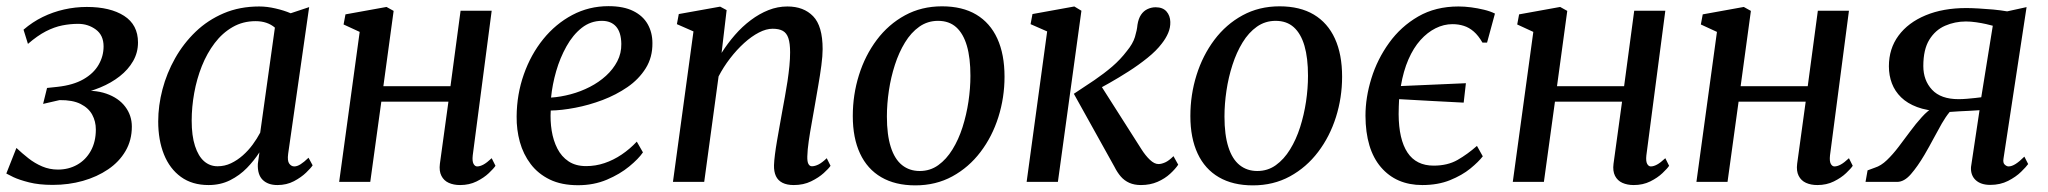

<svg xmlns="http://www.w3.org/2000/svg" viewBox="-21 -576 6484 608"><path d="M146 9.5Q102.5 9.5 71 1.5Q39.5 -6.5 21.2 -15.2Q3 -24 -1 -26.5L31 -107.5Q49 -90.5 69 -74.8Q89 -59 112.5 -49Q136 -39 162.5 -39Q196 -39 223.2 -54.2Q250.5 -69.5 266.5 -98.2Q282.5 -127 282.5 -166Q282.5 -191.5 271 -212.8Q259.5 -234 234.2 -246.8Q209 -259.5 167.5 -259L115.5 -247L128 -297.5L161 -301Q211 -306.5 243.2 -325Q275.5 -343.5 291.2 -370.8Q307 -398 307 -429Q307 -464.5 282.5 -482.5Q258 -500.5 226.5 -500.5Q201.5 -500.5 176.2 -495.5Q151 -490.5 124.2 -476.8Q97.5 -463 67.5 -437L53.5 -482Q82 -506.5 114.2 -522.2Q146.5 -538 182 -546Q217.5 -554 254 -554Q328 -554 372 -525.8Q416 -497.5 416 -441.5Q416 -409.5 400.5 -382.5Q385 -355.5 358.2 -334.5Q331.5 -313.5 296.5 -299Q261.5 -284.5 223 -278L221.5 -287Q276.5 -293 315.5 -279.5Q354.5 -266 375.5 -238.2Q396.5 -210.5 396.5 -175Q396.5 -132 376.5 -97.8Q356.5 -63.5 321.5 -39.8Q286.5 -16 241.5 -3.2Q196.5 9.5 146 9.5Z M891.5 -89Q888.5 -66.5 895 -57.8Q901.5 -49 911 -49Q920 -49 930.8 -55.8Q941.5 -62.5 956 -76.5L969 -52.5Q964 -44.5 948.5 -29.5Q933 -14.5 909.8 -2.2Q886.5 10 857.5 10Q827.5 10 810.8 -6.5Q794 -23 795.5 -57L800.5 -93.5Q784 -68 761 -44.2Q738 -20.5 707.5 -5.2Q677 10 639.5 10Q587.5 10 552 -15.8Q516.5 -41.5 498.2 -87Q480 -132.5 480 -191.5Q480 -241.5 493.5 -293Q507 -344.5 533.5 -391.5Q560 -438.5 598.5 -475.5Q637 -512.5 687.5 -534Q738 -555.5 800 -555.5Q824.5 -555.5 851.5 -549.2Q878.5 -543 899.5 -534L958 -553.5ZM849.5 -488.5Q838 -498.5 822.5 -503.8Q807 -509 788.5 -509Q748 -509 715.5 -490.2Q683 -471.5 658.8 -439.5Q634.5 -407.5 618.2 -366.8Q602 -326 594 -281.5Q586 -237 586 -194Q586 -146 596.5 -113.8Q607 -81.5 625.2 -65.5Q643.5 -49.5 668 -49.5Q690.5 -49.5 710.5 -59Q730.5 -68.5 748 -84Q765.5 -99.5 779.2 -118.2Q793 -137 803 -156Z M1476 -84Q1474 -65.5 1478.5 -57.2Q1483 -49 1490 -49Q1499 -49 1509.8 -54.8Q1520.5 -60.5 1536 -75L1548 -51Q1542.5 -42.5 1527 -27.8Q1511.5 -13 1488.2 -1.5Q1465 10 1436 10Q1415.5 10 1400 3Q1384.5 -4 1376.8 -19.2Q1369 -34.5 1372 -57.5L1399 -254H1186.5L1151.5 0H1053L1118 -475L1067 -498.5L1073 -530.5L1203 -554L1225.5 -541.5L1193 -303H1405.5L1437.5 -542H1536Z M2015 -93.5Q2001 -73 1971.5 -48.8Q1942 -24.5 1900.8 -7Q1859.5 10.5 1809.5 10.5Q1757 10.5 1720 -7.5Q1683 -25.5 1659.5 -56.5Q1636 -87.5 1625.2 -126.5Q1614.5 -165.5 1615 -207Q1615.5 -277.5 1637.8 -340.5Q1660 -403.5 1699.2 -452Q1738.5 -500.5 1791.2 -528.5Q1844 -556.5 1906 -556.5Q1953.5 -556.5 1984.2 -541.2Q2015 -526 2030 -499.5Q2045 -473 2045 -439.5Q2045.5 -394.5 2023.8 -359.8Q2002 -325 1966 -300.2Q1930 -275.5 1887 -259.2Q1844 -243 1800.8 -234.8Q1757.5 -226.5 1723 -226Q1721 -193.5 1726 -162.2Q1731 -131 1744 -105.5Q1757 -80 1779.5 -65Q1802 -50 1835 -50Q1865 -50 1893.2 -59.5Q1921.5 -69 1947.5 -86.5Q1973.5 -104 1995.5 -127.5ZM1885 -510Q1849.5 -510 1821.2 -487.8Q1793 -465.5 1772.8 -429.2Q1752.5 -393 1740.2 -350.5Q1728 -308 1724 -267Q1754.5 -269 1786.2 -277.5Q1818 -286 1846.8 -300.8Q1875.5 -315.5 1898 -336Q1920.5 -356.5 1933.8 -382Q1947 -407.5 1946.5 -437Q1946 -473.5 1930 -491.8Q1914 -510 1885 -510Z M2264 -408.5Q2283 -438.5 2306.2 -465.2Q2329.5 -492 2356.5 -512.2Q2383.5 -532.5 2412.5 -544Q2441.5 -555.5 2472.5 -555.5Q2524 -555.5 2554 -524.5Q2584 -493.5 2584 -420.5Q2584 -399.5 2580 -369Q2576 -338.5 2570.2 -305.5Q2564.5 -272.5 2559.5 -243.5Q2555 -216.5 2549.5 -186.8Q2544 -157 2540 -129.2Q2536 -101.5 2535.5 -81Q2535 -64 2539 -56.8Q2543 -49.5 2550 -49.5Q2559.5 -49.5 2571 -55.2Q2582.5 -61 2597 -75L2609 -51Q2603.5 -42.5 2587.5 -28Q2571.5 -13.5 2547.5 -1.8Q2523.5 10 2492.5 10Q2471 10 2456.8 2.8Q2442.5 -4.5 2436 -18.5Q2429.5 -32.5 2430 -53Q2430.5 -67 2433 -86.8Q2435.5 -106.5 2439.5 -129.8Q2443.5 -153 2447.8 -177Q2452 -201 2456 -223Q2460 -245 2464.5 -269.5Q2469 -294 2472.8 -319Q2476.5 -344 2478.8 -367.2Q2481 -390.5 2481 -410Q2481 -439 2475.5 -455.2Q2470 -471.5 2458 -478.2Q2446 -485 2425.5 -485Q2405.5 -485 2382.2 -473Q2359 -461 2335.5 -439.8Q2312 -418.5 2291 -391.2Q2270 -364 2254.5 -334L2209 0H2110L2175 -476.5L2122.5 -499.5L2128.5 -531.5L2259.5 -555L2280 -544Z M2962 -556Q3026.5 -556 3070.5 -529.8Q3114.5 -503.5 3137.2 -453.8Q3160 -404 3160 -333Q3160 -267 3140.5 -205.2Q3121 -143.5 3084 -94.8Q3047 -46 2994.8 -17.5Q2942.5 11 2877.5 11Q2814 11 2769.8 -14.8Q2725.5 -40.5 2702.5 -89.8Q2679.5 -139 2679.5 -208.5Q2679.5 -276 2699 -338.2Q2718.5 -400.5 2755.5 -449.8Q2792.5 -499 2844.8 -527.5Q2897 -556 2962 -556ZM2949.5 -510Q2916.5 -510 2890.2 -491.5Q2864 -473 2844.8 -441.5Q2825.5 -410 2812.8 -370.5Q2800 -331 2793.8 -289Q2787.5 -247 2787.5 -207Q2787.5 -149 2799.8 -110.5Q2812 -72 2835.5 -53.2Q2859 -34.5 2891.5 -34.5Q2924.5 -34.5 2950.2 -53Q2976 -71.5 2995.2 -102.8Q3014.5 -134 3027 -173.2Q3039.5 -212.5 3045.8 -254.5Q3052 -296.5 3052 -336Q3052 -392.5 3040.8 -431Q3029.5 -469.5 3007 -489.8Q2984.5 -510 2949.5 -510Z M3230 0 3295 -476.5 3242.5 -499.5 3248.5 -531.5 3381 -555.5 3403.5 -542 3329 0ZM3592 10Q3571 10 3555.2 3Q3539.5 -4 3528.2 -17Q3517 -30 3508 -48L3379.5 -279Q3414 -301.5 3444.5 -322.2Q3475 -343 3501 -365.2Q3527 -387.5 3547.5 -414.5Q3566.5 -437.5 3573 -459Q3579.5 -480.5 3581 -497.5Q3584 -517 3592.2 -529.2Q3600.5 -541.5 3612.8 -547.2Q3625 -553 3638.5 -553Q3661 -553 3672.8 -539.8Q3684.5 -526.5 3685 -506.5Q3685.5 -488.5 3678.2 -471.5Q3671 -454.5 3658 -438Q3641 -415.5 3612.8 -392.8Q3584.5 -370 3552.8 -349.8Q3521 -329.5 3492.2 -313.2Q3463.5 -297 3444 -286.5L3456 -319.5L3593.5 -103.5Q3606.5 -83 3620.5 -69.8Q3634.5 -56.5 3647.5 -56.5Q3657 -56.5 3668.8 -61.8Q3680.5 -67 3695 -81.5L3710 -54.5Q3701 -41 3684.5 -25.8Q3668 -10.5 3644.5 -0.2Q3621 10 3592 10Z M4031 -556Q4095.5 -556 4139.5 -529.8Q4183.5 -503.5 4206.2 -453.8Q4229 -404 4229 -333Q4229 -267 4209.5 -205.2Q4190 -143.5 4153 -94.8Q4116 -46 4063.8 -17.5Q4011.5 11 3946.5 11Q3883 11 3838.8 -14.8Q3794.5 -40.5 3771.5 -89.8Q3748.5 -139 3748.5 -208.5Q3748.5 -276 3768 -338.2Q3787.5 -400.5 3824.5 -449.8Q3861.5 -499 3913.8 -527.5Q3966 -556 4031 -556ZM4018.5 -510Q3985.5 -510 3959.2 -491.5Q3933 -473 3913.8 -441.5Q3894.5 -410 3881.8 -370.5Q3869 -331 3862.8 -289Q3856.5 -247 3856.5 -207Q3856.5 -149 3868.8 -110.5Q3881 -72 3904.5 -53.2Q3928 -34.5 3960.5 -34.5Q3993.5 -34.5 4019.2 -53Q4045 -71.5 4064.2 -102.8Q4083.5 -134 4096 -173.2Q4108.5 -212.5 4114.8 -254.5Q4121 -296.5 4121 -336Q4121 -392.5 4109.8 -431Q4098.5 -469.5 4076 -489.8Q4053.5 -510 4018.5 -510Z M4483 10Q4400.5 10 4352 -46.5Q4303.5 -103 4303 -209.5Q4303 -267.5 4321.8 -328Q4340.5 -388.5 4377.8 -440.2Q4415 -492 4470 -523.8Q4525 -555.5 4597.5 -555.5Q4616.5 -555.5 4637.5 -552.8Q4658.5 -550 4678.2 -545.2Q4698 -540.5 4713 -533L4688 -441H4673.5Q4660.5 -463.5 4645.8 -476.2Q4631 -489 4614.2 -494.2Q4597.5 -499.5 4578.5 -499.5Q4551 -499.5 4525 -486.5Q4499 -473.5 4477 -449Q4455 -424.5 4439 -387.8Q4423 -351 4415 -303.5Q4468 -306 4518.2 -308Q4568.5 -310 4621 -312.5L4614 -251Q4565 -253.5 4514.2 -256.2Q4463.5 -259 4409.5 -262Q4409 -251 4408.5 -239Q4408 -227 4408 -214.5Q4408.5 -134.5 4436 -93Q4463.5 -51.5 4519 -51.5Q4563 -51.5 4594.5 -69.5Q4626 -87.5 4656 -114L4674.5 -81Q4661 -63.5 4635 -42.2Q4609 -21 4570.8 -5.5Q4532.5 10 4483 10Z M5192.5 -84Q5190.5 -65.5 5195 -57.2Q5199.5 -49 5206.5 -49Q5215.5 -49 5226.2 -54.8Q5237 -60.5 5252.5 -75L5264.5 -51Q5259 -42.5 5243.5 -27.8Q5228 -13 5204.8 -1.5Q5181.5 10 5152.5 10Q5132 10 5116.5 3Q5101 -4 5093.2 -19.2Q5085.5 -34.5 5088.5 -57.5L5115.5 -254H4903L4868 0H4769.5L4834.5 -475L4783.5 -498.5L4789.5 -530.5L4919.5 -554L4942 -541.5L4909.5 -303H5122L5154 -542H5252.5Z M5774 -84Q5772 -65.5 5776.5 -57.2Q5781 -49 5788 -49Q5797 -49 5807.8 -54.8Q5818.5 -60.5 5834 -75L5846 -51Q5840.5 -42.5 5825 -27.8Q5809.5 -13 5786.2 -1.5Q5763 10 5734 10Q5713.5 10 5698 3Q5682.5 -4 5674.8 -19.2Q5667 -34.5 5670 -57.5L5697 -254H5484.5L5449.5 0H5351L5416 -475L5365 -498.5L5371 -530.5L5501 -554L5523.5 -541.5L5491 -303H5703.5L5735.5 -542H5834Z M6389.5 -80 6401.5 -56.5Q6395.5 -48 6379.2 -32Q6363 -16 6338 -3.2Q6313 9.5 6281.5 9.5Q6251.5 9.5 6235.2 -5.8Q6219 -21 6220.5 -47L6247.5 -227Q6235.5 -226 6218 -225.2Q6200.5 -224.5 6183 -223.5Q6165.5 -222.5 6153 -221.5Q6140.5 -206.5 6128 -184.8Q6115.5 -163 6102 -137.5Q6088.5 -112 6073 -85.5Q6051.5 -49 6030.2 -24.5Q6009 0 5986.5 0H5886.5L5893 -36.5L5916 -45Q5935.5 -51 5954.2 -69Q5973 -87 5991.2 -111Q6009.5 -135 6027.8 -159.8Q6046 -184.5 6064.8 -205.2Q6083.5 -226 6103 -237L6123 -223.5Q6080.5 -225.5 6049.8 -237Q6019 -248.5 5999.2 -267.8Q5979.5 -287 5970 -312Q5960.5 -337 5960.5 -366Q5960.5 -422 5991 -463.2Q6021.5 -504.5 6076.8 -527.5Q6132 -550.5 6205.5 -550.5Q6222 -550.5 6244.5 -549.2Q6267 -548 6291 -545.8Q6315 -543.5 6335 -540L6396.5 -553.5L6323.5 -74.5Q6321 -60.5 6327.2 -54.8Q6333.5 -49 6339.5 -49Q6349.5 -49 6361.8 -56.8Q6374 -64.5 6389.5 -80ZM6253 -268 6289.5 -494.5Q6282.5 -496.5 6268.2 -499.8Q6254 -503 6236.8 -505.5Q6219.5 -508 6204.5 -508Q6169.5 -508 6138.5 -494.5Q6107.5 -481 6088.5 -450.2Q6069.5 -419.5 6069.5 -367Q6069.5 -321.5 6097.2 -291.8Q6125 -262 6181 -262Q6193.5 -262 6208 -263.2Q6222.5 -264.5 6234.8 -265.8Q6247 -267 6253 -268Z"/></svg>

Font: Merriweather 48pt
Style: Italic
Weight: 400
Italic angle: -7.8°
Version: Version 2.101